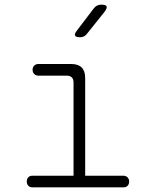

<svg xmlns="http://www.w3.org/2000/svg" viewBox="-20 -805 640 825"><path d="M510 -50Q521 -50 528 -43Q535 -36 535 -25Q535 -14 528.5 -7Q522 0 511 0H119Q108 0 101.5 -7Q95 -14 95 -25Q95 -36 101.5 -43Q108 -50 119 -50H296V-450Q296 -465 288.5 -472.5Q281 -480 266 -480H145Q134 -480 127 -487Q120 -494 120 -505Q120 -516 127 -523Q134 -530 145 -530H286Q316 -530 331 -515Q346 -500 346 -470V-50ZM324 -645Q306 -645 302.5 -652Q299 -659 310 -673L383 -769Q389 -777 397 -781Q405 -785 415 -785Q435 -785 438 -777.5Q441 -770 429 -754L353 -659Q348 -652 340.5 -648.5Q333 -645 324 -645Z"/></svg>

Font: Maple Mono Thin
Style: Regular
Weight: 250
Monospace: yes
Designer: subframe7536
Version: Version 7.000